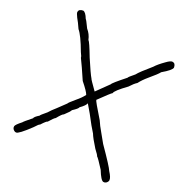

<svg xmlns="http://www.w3.org/2000/svg" viewBox="-159 -814 903 938"><g transform="rotate(30 293.0 -345.0)"><path d="M548.8 -685.5Q564.5 -685.5 568.4 -664.1Q568.4 -649.4 525.4 -613.3Q518.1 -598.6 484.4 -558.6Q462.9 -532.7 451.2 -509.8Q437.5 -497.6 421.9 -472.7Q371.1 -420.4 371.1 -406.2Q365.2 -402.8 318.4 -337.9Q318.4 -332.5 382.8 -259.8Q396.5 -238.3 419.9 -210.9L455.1 -168Q536.6 -85.9 546.9 -68.4Q570.3 -43 570.3 -29.3V-25.4Q564 -7.8 548.8 -7.8Q535.2 -7.8 507.8 -52.7Q468.3 -96.2 459 -101.6Q459 -105.5 433.6 -128.9Q397.9 -168.5 386.7 -187.5Q364.7 -210.9 324.2 -263.7L291 -302.7Q289.1 -289.1 265.6 -265.6Q265.6 -257.8 240.2 -234.4Q240.2 -228 216.8 -197.3Q209.5 -194.8 191.4 -162.1Q183.6 -156.7 166 -127Q160.6 -127 140.6 -95.7Q136.2 -95.7 119.1 -68.4Q71.3 -3.9 58.6 -3.9H52.7Q35.2 -10.3 35.2 -25.4Q35.2 -34.7 60.5 -62.5Q62 -67.4 95.7 -105.5Q95.7 -113.8 117.2 -132.8Q117.2 -136.7 142.6 -166Q153.3 -184.1 171.9 -207L205.1 -252Q205.1 -256.3 232.4 -289.1Q252.4 -312 263.7 -334Q256.3 -348.6 214.8 -384.8Q172.9 -448.2 150.4 -478.5Q150.4 -483.9 136.7 -502Q94.7 -573.7 70.3 -593.8Q50.3 -623.5 37.1 -638.7Q23.4 -656.7 23.4 -664.1Q23.4 -679.7 44.9 -683.6Q58.6 -683.6 76.2 -654.3Q79.1 -654.3 105.5 -617.2Q127.9 -599.1 138.7 -572.3Q147 -567.9 187.5 -500Q231.4 -432.6 246.1 -416Q246.1 -413.1 291 -369.1L341.8 -439.5Q341.8 -446.3 396.5 -507.8Q396.5 -512.2 421.9 -541Q432.6 -561.5 478.5 -617.2Q490.7 -637.2 519.5 -666Q538.1 -685.5 548.8 -685.5Z"/></g></svg>

Font: CEF Fonts CJK
Style: Regular
Weight: 400
Designer: PartyBoss (派对大魔王)
Version: Release 2.25